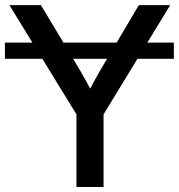

<svg xmlns="http://www.w3.org/2000/svg" viewBox="-26 -748 716 768"><path d="M669.4 -577.6V-512.7H-6.3V-577.6ZM279.8 0V-290.5L11.7 -727.5H137.7L275.9 -497.1Q296.9 -462.9 315.4 -429.2Q334 -395.5 353 -357.9H316.9Q335.4 -395.5 354 -429.4Q372.6 -463.4 393.1 -497.1L529.3 -727.5H654.8L388.2 -290.5V0Z"/></svg>

Font: Inter 28pt Medium
Style: Regular
Weight: 500
Designer: Rasmus Andersson
Foundry: rsms
Version: Version 4.001;git-66647c0bb